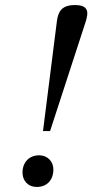

<svg xmlns="http://www.w3.org/2000/svg" viewBox="-20 -727 365 759"><path d="M150 -209H178L318 -639C331 -679 331 -707 276 -707C223 -707 210 -680 205 -644ZM69 -45C69 -13 90 12 126 12C165 12 191 -15 191 -57C191 -87 170 -113 134 -113C96 -113 69 -86 69 -45Z"/></svg>

Font: Heuristica
Style: Italic
Weight: 400
Italic angle: -13°
Version: Version 1.0.1